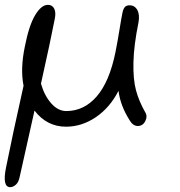

<svg xmlns="http://www.w3.org/2000/svg" viewBox="-28 -481 748 797"><path d="M14.2 295.9Q-19.5 295.9 -2.9 213.9Q25.4 72.8 69.8 -125Q55.7 -194.8 75.2 -288.1Q92.3 -375.5 117.9 -418.2Q143.6 -460.9 170.9 -460.9Q189 -460.9 197 -445.1Q205.1 -429.2 199.2 -401.9Q183.1 -317.9 142.1 -133.8Q156.2 -84 184.6 -52Q212.9 -20 247.1 -20Q320.8 -20 373.5 -80.8Q426.3 -141.6 451.2 -264.2Q460.4 -310.1 468 -357.9Q475.6 -405.8 481 -431.2Q484.4 -445.3 490.7 -452.1Q497.1 -459 509.8 -459Q531.2 -459 542 -439.5Q552.7 -419.9 546.9 -388.2Q527.3 -291.5 525.9 -221.4Q524.4 -151.4 536.4 -106.7Q548.3 -62 574.2 -16.1Q585.4 1 575.2 21.5Q564.9 42 543.9 42Q524.4 42 511.2 20Q471.7 -41.5 463.9 -104Q428.2 -34.2 369.9 5.4Q311.5 44.9 246.1 44.9Q166.5 44.9 115.2 -22Q56.2 241.7 54.2 251Q49.8 274.9 38.1 285.4Q26.4 295.9 14.2 295.9Z"/></svg>

Font: Shantell Sans Bouncy
Style: Italic
Weight: 300
Italic angle: -11.31°
Designer: Stephen Nixon, Anya Danilova, Shantell Martin
Foundry: Arrow Type
Version: Version 1.006;[9816181b4]